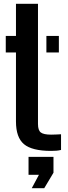

<svg xmlns="http://www.w3.org/2000/svg" viewBox="-20 -790 361 1016"><path d="M10.5 -512.5V-600H64.5V-770H181V-133.5Q181 -100.5 196 -89Q211 -77.5 250.5 -77.5Q265 -77.5 276.5 -78.2Q288 -79 303 -79.5V3.5Q291 6.5 278 7.5Q265 8.5 250 8.5Q149.5 8.5 107 -27Q64.5 -62.5 64.5 -147V-512.5ZM225.5 -512.5V-600H291.5V-512.5ZM148 206 186 135H131V40H263V124L214 206Z"/></svg>

Font: Big Shoulders Stencil Text Thin
Style: Bold
Weight: 700
Version: Version 2.001